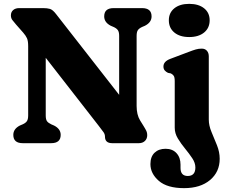

<svg xmlns="http://www.w3.org/2000/svg" viewBox="-20 -742 1176 995"><path d="M294.5 -43Q294.5 0 245 0H98Q49 0 49 -43Q49 -74 83 -91.5L97 -97.5Q112 -104 119 -113.5Q126 -123 126 -144V-502.5Q126 -530 119.8 -543.8Q113.5 -557.5 100.5 -572.5L63.5 -614.5Q51.5 -628.5 44 -638.2Q36.5 -648 36.5 -662.5Q36.5 -679.5 48.2 -689.8Q60 -700 79.5 -700H203.5Q224.5 -700 239 -695.8Q253.5 -691.5 271 -668.5L597.5 -250.5V-556Q597.5 -577 590.2 -586.5Q583 -596 568 -602.5L554 -608.5Q520 -626 520 -657Q520 -700 569 -700H716Q765.5 -700 765.5 -657Q765.5 -626 731 -608.5L717 -602.5Q701.5 -595.5 694.8 -586.2Q688 -577 688 -556V-193Q688 -147.5 706 -118L724 -89Q734.5 -72 738.8 -62.8Q743 -53.5 743 -42Q743 -23 731 -11.5Q719 0 699.5 0H561.5Q524 0 524 -34Q524 -46 516.8 -56.5Q509.5 -67 491.5 -90L217 -442.5V-144Q217 -123 223.5 -114Q230 -105 246 -97.5L260 -91.5Q294.5 -74 294.5 -43ZM960.5 -550Q912 -550 883.5 -573.5Q855 -597 855 -637Q855 -676 883.5 -699Q912 -722 960.5 -722Q1009 -722 1037.8 -699Q1066.5 -676 1066.5 -637Q1066.5 -597 1037.8 -573.5Q1009 -550 960.5 -550ZM1062 -122Q1062 -91.5 1076.2 -57.8Q1090.5 -24 1104.5 11Q1118.5 46 1118.5 81Q1118.5 149 1068.5 191Q1018.5 233 934 233Q846.5 233 803 195.2Q759.5 157.5 759.5 108.5Q759.5 70 781 49.5Q802.5 29 838 29Q874 29 894.8 51.8Q915.5 74.5 915.5 111V128.5Q915.5 170 953.5 170Q992.5 169.5 992.5 126Q992.5 102 976.2 77.8Q960 53.5 939 28Q918 2.5 901.8 -24.2Q885.5 -51 885.5 -80V-321.5Q885.5 -342 880 -349.5Q874.5 -357 865.5 -361.5L850.5 -364.5Q840 -369.5 833.5 -377.2Q827 -385 827 -397.5Q827 -423.5 862.5 -437L958 -473Q980 -481.5 994.8 -485.8Q1009.5 -490 1025.5 -490Q1042.5 -490 1052.2 -479Q1062 -468 1062 -450Z"/></svg>

Font: Fraunces 9pt S100
Style: Bold
Weight: 700
Version: Version 1.000; ttfautohint (v1.8.3)